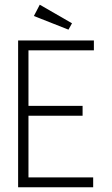

<svg xmlns="http://www.w3.org/2000/svg" viewBox="-20 -796 478 816"><path d="M57 0V-624H379V-582H101V-346H331V-304H101V-42H376V0ZM271 -670 124 -728 149 -776 286 -697Z"/></svg>

Font: Inconsolata SemiCondensed Light
Style: Regular
Weight: 300
Width: 4
Monospace: yes
Designer: Raph Levien, Cyreal, Brenton Simpson
Foundry: Raph Levien, Cyreal, Google
Version: Version 3.100; ttfautohint (v1.8.4.7-5d5b)